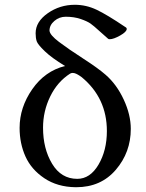

<svg xmlns="http://www.w3.org/2000/svg" viewBox="-20 -771 610 803"><path d="M252 -495Q196 -529 167 -557Q138 -585 133.5 -598.5Q129 -612 129 -632Q129 -680 179.5 -715.5Q230 -751 293 -751Q340 -751 383.5 -730.5Q427 -710 504 -658Q510 -655 510 -650Q510 -638 482.5 -622.5Q455 -607 439 -607Q434 -607 432 -609Q421 -618 396.5 -640.5Q372 -663 358.5 -672.5Q345 -682 317.5 -691.5Q290 -701 255 -701Q228 -701 207.5 -683.5Q187 -666 187 -643Q188 -625 227 -595.5Q266 -566 328 -526Q390 -486 422 -458Q468 -418 497.5 -354.5Q527 -291 527 -232Q527 -134 464.5 -61Q402 12 299 12H296Q220 11 165.5 -25.5Q111 -62 86.5 -116.5Q62 -171 62 -236Q62 -322 115 -398Q168 -474 252 -495ZM303 -23Q357 -23 392 -82.5Q427 -142 427 -223Q427 -361 322 -448Q321 -449 313.5 -454Q306 -459 298.5 -462.5Q291 -466 284 -466Q278 -466 273 -463Q220 -429 190 -367.5Q160 -306 160 -237Q160 -149 198 -86Q236 -23 303 -23Z"/></svg>

Font: Linguistics Pro
Style: Regular
Weight: 400
Designer: Stefan Peev, Context Ltd
Foundry: Stefan Peev, Context Ltd
Version: Version 001.000